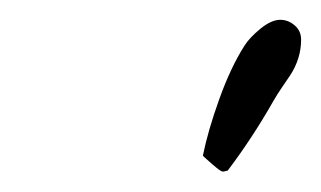

<svg xmlns="http://www.w3.org/2000/svg" viewBox="-20 -750 316 189"><path d="M276.4 -710.9Q276.4 -692.4 265.6 -675.8Q261.7 -669.9 257.3 -663.6Q252.9 -657.2 249 -650.4Q228.5 -614.3 204.1 -582Q203.1 -582 201.7 -581.5Q200.2 -581.1 199.2 -581.1Q197.3 -581.1 189.5 -587.9Q181.6 -594.7 179.7 -596.7Q184.6 -621.1 195.8 -652.3Q207 -683.6 220.7 -705.1Q225.6 -712.9 236.3 -721.7Q247.1 -730.5 255.9 -730.5Q263.7 -730.5 270 -725.1Q276.4 -719.7 276.4 -710.9Z"/></svg>

Font: Calligraffiti
Style: Regular
Weight: 400
Designer: Dathan Boardman
Foundry: Open Window
Version: Version 1.000